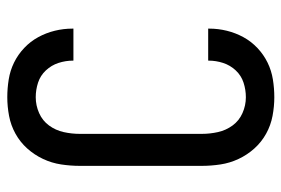

<svg xmlns="http://www.w3.org/2000/svg" viewBox="-146 -638 791 540"><g transform="rotate(90 250.0 -367.5)"><path d="M253 8Q228 8 203 4Q178 0 155.5 -11Q133 -22 114.5 -39.5Q96 -57 84 -79Q72 -101 66 -125.5Q60 -150 60 -175V-178H150V-177Q150 -156 156.5 -136Q163 -116 177.5 -100.5Q192 -85 212 -78.5Q232 -72 253 -72Q276 -72 297.5 -81.5Q319 -91 332.5 -109.5Q346 -128 351 -150.5Q356 -173 356 -196V-539Q356 -562 351 -584.5Q346 -607 332.5 -625.5Q319 -644 297.5 -653.5Q276 -663 253 -663Q232 -663 212 -656.5Q192 -650 177.5 -634.5Q163 -619 156.5 -599Q150 -579 150 -558V-557H60V-560Q60 -585 66 -609.5Q72 -634 84 -656Q96 -678 114.5 -695.5Q133 -713 155.5 -724Q178 -735 203 -739Q228 -743 253 -743Q279 -743 305.5 -738Q332 -733 355.5 -720Q379 -707 397 -687Q415 -667 426.5 -642.5Q438 -618 442 -591.5Q446 -565 446 -539V-196Q446 -170 442 -143.5Q438 -117 426.5 -92.5Q415 -68 397 -48Q379 -28 355.5 -15Q332 -2 305.5 3Q279 8 253 8Z"/></g></svg>

Font: Iosevka Curly Medium
Style: Regular
Weight: 500
Monospace: yes
Designer: Belleve Invis
Foundry: Belleve Invis
Version: Version 22.1.2; ttfautohint (v1.8.4)